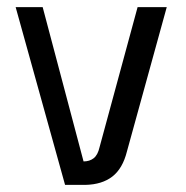

<svg xmlns="http://www.w3.org/2000/svg" viewBox="-20 -520 522 540"><path d="M100 -500 215 -66Q232 -66 243.5 -75Q255 -84 260 -106L367 -500H449L337 -94Q325 -46 296 -23.5Q267 -1 220 0H163L24 -500Z"/></svg>

Font: Panefresco 400wt
Style: Regular
Weight: 400
Foundry: Campivisivi & Chank Co
Version: Version 1.002